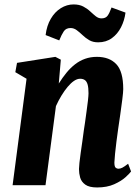

<svg xmlns="http://www.w3.org/2000/svg" viewBox="-20 -816 618 846"><path d="M239 -448Q255 -473.5 272.5 -495Q290 -516.5 310.5 -532.5Q331 -548.5 355 -557Q379 -565.5 407 -565.5Q462 -565.5 492.5 -533.2Q523 -501 523 -423.5Q523 -410.5 519 -378.8Q515 -347 509.8 -310.5Q504.5 -274 500.5 -247Q497 -222 493.2 -193Q489.5 -164 487 -139Q484.5 -114 484 -100Q484 -82 489.5 -77.2Q495 -72.5 501.5 -72.5Q510 -72.5 519.2 -77.2Q528.5 -82 544.5 -94.5L557.5 -60.5Q552 -52.5 533.5 -35.5Q515 -18.5 483.2 -4.2Q451.5 10 408 10Q373 10 355.8 -2.5Q338.5 -15 333.2 -33.5Q328 -52 328 -71Q328 -79.5 330 -98.5Q332 -117.5 335.5 -142Q339 -166.5 342.8 -192.8Q346.5 -219 349.5 -242.5Q351.5 -253 354.5 -275.2Q357.5 -297.5 361.2 -323.8Q365 -350 367.5 -372.5Q370 -395 370 -405Q370 -430 366 -443.8Q362 -457.5 353.8 -463.2Q345.5 -469 333 -469Q320 -469 306 -459.5Q292 -450 278 -433.2Q264 -416.5 250.8 -394.8Q237.5 -373 226.5 -348.5L180.5 0H35.5L97 -469L47.5 -498L55 -539L224 -565.5L248 -553ZM181 -661.5Q186 -703 203.8 -733.2Q221.5 -763.5 248 -780Q274.5 -796.5 304 -796.5Q329 -796.5 346.5 -787.5Q364 -778.5 377.2 -766Q390.5 -753.5 402.2 -744.2Q414 -735 427 -735Q445 -735 453.5 -746Q462 -757 471.5 -783L533 -760.5Q528.5 -725.5 513.2 -695.8Q498 -666 472.8 -647.8Q447.5 -629.5 412.5 -629.5Q389.5 -629.5 373.2 -639Q357 -648.5 344 -661Q331 -673.5 318.2 -683Q305.5 -692.5 291 -692.5Q271 -692.5 261.2 -678.2Q251.5 -664 241 -638Z"/></svg>

Font: Merriweather 24pt SemiCondensed Black
Style: Italic
Weight: 900
Width: 4
Italic angle: -7.8°
Designer: Eben Sorkin
Foundry: Eben Sorkin
Version: Version 2.101